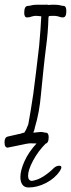

<svg xmlns="http://www.w3.org/2000/svg" viewBox="-28 -636 313 848"><path d="M6 16Q-8 16 -8 -8Q-8 -30 7 -33L55 -44Q60 -44 67 -47Q75 -50 79 -50Q84 -57 88.5 -66.5Q93 -76 97 -87Q102 -114 107.5 -147.5Q113 -181 119 -221Q125 -267 131.5 -320Q138 -373 145 -434Q152 -513 154 -559Q155 -563 154 -564Q146 -565 139.5 -565.5Q133 -566 128 -566Q123 -566 112 -563Q103 -559 91 -559Q79 -559 79 -580Q79 -610 96 -610Q103 -610 113 -613Q118 -614 123 -614.5Q128 -615 132 -615H174Q179 -617 185 -614L199 -615H216Q221 -615 226 -614.5Q231 -614 236 -613Q247 -610 252 -610Q265 -610 265 -587Q265 -559 250 -559Q240 -559 231 -563Q219 -566 213 -566H200L188 -565L187 -562L186 -558Q185 -524 182.5 -493Q180 -462 176 -433Q169 -378 163.5 -324.5Q158 -271 153 -220Q146 -138 126 -73Q125 -66 123 -60.5Q121 -55 119 -50L150 -53Q152 -53 155.5 -53Q159 -53 163 -52Q167 -51 169.5 -50.5Q172 -50 174 -50Q187 -50 187 -30Q187 -1 169 -1H158L148 -2L103 -3Q97 -3 55 6ZM98 192Q80 192 71 179.5Q62 167 62 146Q62 117 80 76.5Q98 36 134 -3Q147 -10 158 -10Q174 -10 174 -2Q140 32 118 73.5Q96 115 96 140Q96 162 113 163Q139 159 164 143Q189 127 211 105Q222 96 233 96Q236 96 239.5 97Q243 98 243 103Q243 109 236 120Q214 152 175.5 172Q137 192 98 192Z"/></svg>

Font: Square Peg
Style: Regular
Weight: 400
Designer: Robert E. Leuschke
Foundry: Robert E. Leuschke
Version: Version 1.010; ttfautohint (v1.8.4.7-5d5b)